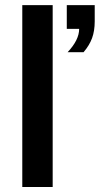

<svg xmlns="http://www.w3.org/2000/svg" viewBox="-20 -745 397 765"><path d="M189.9 -724.6V0H68.8V-724.6ZM357.4 -659.7Q357.4 -622.1 346.9 -593.3Q336.4 -564.5 313 -537.1H249.5Q295.4 -585.9 295.4 -629.9H246.1V-724.6H357.4Z"/></svg>

Font: Arimo SemiBold
Style: Regular
Weight: 600
Designer: Steve Matteson
Foundry: Monotype Imaging Inc.
Version: Version 1.33